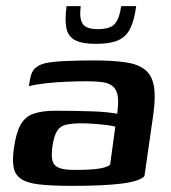

<svg xmlns="http://www.w3.org/2000/svg" viewBox="-20 -601 556 626"><path d="M216 5Q150 5 109.5 0.5Q69 -4 49 -17.5Q29 -31 24.5 -55Q20 -79 25 -116Q32 -167 47 -194Q62 -221 90 -230.5Q118 -240 162 -240Q188 -240 219 -239.5Q250 -239 280 -238Q310 -237 332 -234.5Q354 -232 362 -230Q367 -266 364 -287Q361 -308 348.5 -319Q336 -330 315 -333Q294 -336 264 -336Q230 -336 195.5 -334.5Q161 -333 129.5 -329.5Q98 -326 74 -320L78 -343Q82 -368 95.5 -379.5Q109 -391 128 -395Q150 -400 193.5 -402Q237 -404 285 -404Q347 -404 388.5 -398Q430 -392 452.5 -374Q475 -356 481.5 -321.5Q488 -287 480 -229L451 -27Q436 -10 377.5 -2.5Q319 5 216 5ZM223 -47Q273 -47 301 -51Q329 -55 339 -64L356 -188Q347 -191 326 -193.5Q305 -196 282.5 -197.5Q260 -199 246 -199Q216 -199 196 -194.5Q176 -190 166 -174Q156 -158 151 -124Q147 -97 150.5 -79.5Q154 -62 170.5 -54.5Q187 -47 223 -47ZM293 -458Q248 -458 225 -470Q202 -482 196.5 -509Q191 -536 197 -581H243Q238 -538 250.5 -522Q263 -506 299 -506Q340 -506 355 -524Q370 -542 375 -581H424Q418 -535 404.5 -508Q391 -481 365 -469.5Q339 -458 293 -458Z"/></svg>

Font: Genos SemiBold
Style: Italic
Weight: 600
Italic angle: -8°
Version: Version 1.010